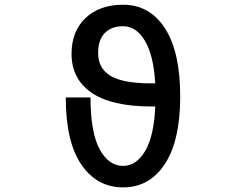

<svg xmlns="http://www.w3.org/2000/svg" viewBox="-20 -771 1040 811"><path d="M635.7 -321.3H619.1Q451.2 -321.3 366.7 -379.4Q282.2 -437.5 282.2 -543.9Q282.2 -638.7 341.3 -694.8Q400.4 -751 500 -751Q612.3 -751 676.8 -651.4Q741.2 -551.8 741.2 -364.3Q741.2 -176.8 676.3 -78.1Q611.3 20.5 500 20.5Q389.6 20.5 323.7 -75.7Q257.8 -171.9 257.8 -359.4H362.3Q362.3 -212.9 400.4 -141.6Q438.5 -70.3 500 -70.3Q556.6 -70.3 593.8 -134.3Q630.9 -198.2 635.7 -321.3ZM635.7 -418.9Q628.9 -537.1 592.3 -598.6Q555.7 -660.2 500 -660.2Q450.2 -660.2 422.4 -631.3Q394.5 -602.5 394.5 -546.9Q394.5 -482.4 446.8 -450.7Q499 -418.9 619.1 -418.9Z"/></svg>

Font: GenEi Gothic M SemiBold
Style: Regular
Weight: 500
Designer: o_tamon (Modified); [Source Han Sans]
Ryoko NISHIZUKA  (kana & ideographs); Paul D. Hunt (Latin, Greek & Cyrillic); Wenl
Version: Version 1.1a;Original Version 1.004